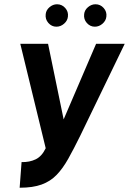

<svg xmlns="http://www.w3.org/2000/svg" viewBox="-20 -705 609 899"><path d="M72 174 81 54Q118 55 147 41Q176 27 194 -11L75 -500H205L278 -146L430 -500H564L356 -70Q325 -7 299.5 38.5Q274 84 245 114Q216 144 175 159Q134 174 72 174ZM244 -580Q222 -580 206.5 -597.5Q191 -615 194 -639Q196 -658 212 -671.5Q228 -685 247 -685Q270 -685 285.5 -667.5Q301 -650 298 -627Q296 -608 280 -594Q264 -580 244 -580ZM424 -580Q402 -580 386.5 -597.5Q371 -615 374 -639Q376 -658 392 -671.5Q408 -685 427 -685Q450 -685 465.5 -667.5Q481 -650 478 -627Q476 -608 460 -594Q444 -580 424 -580Z"/></svg>

Font: Kulim Park
Style: Bold Italic
Weight: 700
Italic angle: -8°
Designer: Noponies / Dale Sattler
Foundry: Noponies
Version: Version 1.000; ttfautohint (v1.8.3)